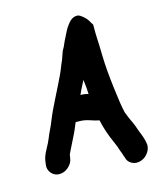

<svg xmlns="http://www.w3.org/2000/svg" viewBox="-111 -745 763 906"><g transform="rotate(-15 270.0 -291.5)"><path d="M78 38C94 38 110 32 123 20C136 8 144 -5 146 -21L149 -39C152 -45 159 -61 172 -86C185 -111 200 -141 214 -177L215 -179H230C248 -179 266 -176 283 -170C300 -164 315 -160 326 -158C334 -121 347 -80 367 -37C370 -30 373 -23 376 -15C379 -7 381 2 385 11C389 20 391 27 392 32L396 42C399 57 408 68 422 75C436 82 452 82 468 76C484 70 496 59 505 44C514 29 516 14 512 -1L510 -11C508 -20 504 -31 500 -42C496 -53 491 -63 488 -73C485 -83 480 -96 474 -109C468 -122 463 -132 460 -140C457 -148 454 -156 451 -163C444 -189 438 -231 431 -289C424 -347 419 -400 418 -446C417 -492 416 -521 415 -534C414 -547 414 -570 414 -602L407 -613C398 -631 385 -646 366 -658C357 -664 347 -664 335 -660C323 -656 313 -646 304 -634C295 -622 289 -613 286 -606C283 -599 278 -589 272 -578C266 -567 262 -558 259 -551C256 -544 253 -536 249 -530C245 -524 242 -517 239 -508L231 -485C229 -479 227 -474 224 -468C221 -462 217 -451 211 -436C205 -421 199 -409 195 -401C191 -393 187 -384 182 -374L149 -308C132 -274 118 -245 109 -222C100 -199 93 -184 88 -174C83 -164 78 -153 73 -140C68 -127 60 -111 49 -91C38 -71 32 -55 30 -42L27 -21C25 -5 29 8 39 20C49 32 62 38 78 38ZM270 -297 281 -321C288 -335 295 -349 302 -362C306 -333 308 -310 308 -294V-293C308 -292 308 -292 309 -291C298 -295 285 -297 270 -297Z"/></g></svg>

Font: AppleStorm
Style: XbdIta
Weight: 800
Foundry: Cannot Into Space Fonts
Version: Version 1.01